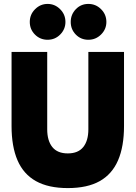

<svg xmlns="http://www.w3.org/2000/svg" viewBox="-20 -946 692 980"><path d="M326 14Q227 14 163.5 -21.5Q100 -57 69.5 -127.5Q39 -198 39 -303V-681H221V-286Q221 -228 247 -195.5Q273 -163 326 -163Q379 -163 405 -195.5Q431 -228 431 -286V-681H613V-303Q613 -198 582.5 -127.5Q552 -57 489 -21.5Q426 14 326 14ZM132 -834Q132 -872 159 -899Q186 -926 223 -926Q260 -926 287 -899Q314 -872 314 -834Q314 -797 287.5 -770Q261 -743 223 -743Q185 -743 158.5 -769.5Q132 -796 132 -834ZM341 -834Q341 -872 367 -899Q393 -926 431 -926Q469 -926 496 -899Q523 -872 523 -834Q523 -797 496 -770Q469 -743 431 -743Q393 -743 367 -769.5Q341 -796 341 -834Z"/></svg>

Font: Gabarito Black
Style: Regular
Weight: 900
Designer: Leandro Assis / Alvaro Franca / Felipe Casaprima
Foundry: Naipe Foundry
Version: Version 1.000